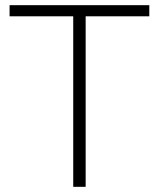

<svg xmlns="http://www.w3.org/2000/svg" viewBox="-20 -722 614 742"><path d="M263 -659H17V-702H557V-659H311V0H263Z"/></svg>

Font: Freesentation 2 ExtraLight
Style: Regular
Weight: 260
Designer: glyphs from Roboto by Christian Robertson / Hangul glyphs from Noto Sans CJK(Source Han Sans) by Jang Soo-young and Kang
Foundry: PT&
Version: Version 2.001